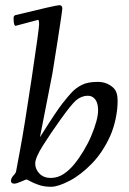

<svg xmlns="http://www.w3.org/2000/svg" viewBox="-20 -705 493 736"><path d="M34.9 -1Q22 -1 22 -12Q22 -23.2 35.9 -37.1Q41 -44.4 41.3 -46.1Q42 -51.8 57.3 -132Q72.5 -212.2 101.2 -403.6Q129.9 -595 129.9 -611.9Q129.9 -628.9 126 -628.9L40 -606Q32 -606 32 -636Q32 -644.8 39.1 -647Q195.1 -685.1 207 -685.1Q219 -685.1 219 -672.1Q219 -665.5 201.7 -554.1Q184.3 -442.6 180.8 -422.7Q177.2 -402.8 133.1 -179Q197.3 -280.8 219.2 -308.3Q241.2 -335.9 252.4 -348.1Q263.7 -360.4 273.1 -367.1Q282.5 -373.8 294.4 -379.9Q316.9 -391.1 354.4 -391.1Q391.8 -391.1 416 -366.9Q430.9 -352.1 430.9 -318.7Q430.9 -285.4 423.2 -249.3Q415.5 -213.1 402.2 -183.3Q388.9 -153.6 371 -126.5Q353 -99.4 332.6 -78.4Q312.3 -57.4 290.3 -40.3Q268.3 -23.2 247.1 -12.2Q202.6 11 175.9 11Q149.2 11 128.8 3.9Q108.4 -3.2 95.9 -10.1Q83.5 -17.1 81.5 -17.1Q79.6 -17.1 61.3 -9Q43 -1 34.9 -1ZM329.6 -183.6Q356 -246.6 356 -282Q356 -319.6 335.4 -332.8Q327.6 -337.9 315.8 -337.9Q304 -337.9 292.2 -333.1Q280.5 -328.4 270.3 -319.3Q252.7 -303.5 213.5 -248.9Q174.3 -194.3 144.7 -147.3Q115 -100.3 115 -78.2Q115 -56.2 131.3 -39.6Q147.7 -22.9 174.1 -22.9Q200.4 -22.9 222.7 -37.2Q244.9 -51.5 263.8 -74.5Q282.7 -97.4 300 -126.2Q317.4 -155 329.6 -183.6Z"/></svg>

Font: Fanwood Text
Style: Italic
Weight: 400
Italic angle: -9°
Version: Version 1.101